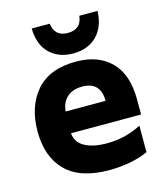

<svg xmlns="http://www.w3.org/2000/svg" viewBox="-117 -871 834 969"><g transform="rotate(-15 300.0 -386.0)"><path d="M335 10Q387 10 440 0.5Q493 -9 538 -29V-168Q501 -148 455.5 -136Q410 -124 358 -124Q284 -124 241 -148.5Q198 -173 195 -220H561V-298Q561 -429 494.5 -496Q428 -563 312 -563Q173 -563 103.5 -482.5Q34 -402 34 -272Q34 -139 108.5 -64.5Q183 10 335 10ZM197 -333Q201 -379 230 -406Q259 -433 310 -433Q405 -433 406 -333ZM311 -606Q387 -606 434 -652Q481 -698 484 -782H389Q384 -744 363.5 -728.5Q343 -713 311 -713Q243 -713 234 -782H140Q142 -696 189 -651Q236 -606 311 -606Z"/></g></svg>

Font: Noto Sans Mono Extra
Style: Regular
Weight: 800
Designer: Monotype Design Team
Foundry: Monotype Imaging Inc.
Version: Version 1.900